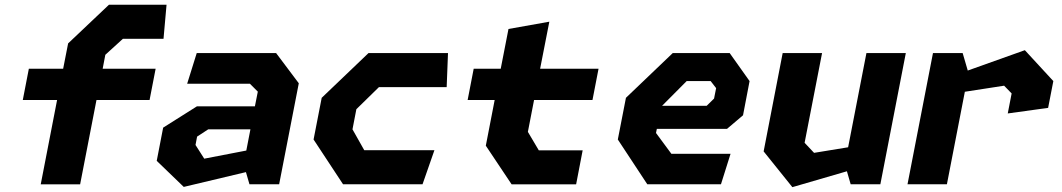

<svg xmlns="http://www.w3.org/2000/svg" viewBox="-20 -760 4380 792"><path d="M148 0.5H310.5L378 -347.5H597L622 -476.5H403.5L414.5 -534L487 -600H654.5L667 -740.5H429.5L261 -581L240.5 -476.5H99L74 -347.5H215.5Z M1009 0H1131.5L1212.5 -416.5L1119 -541H791.5L752 -414.5H1011L1043.5 -382L1031.5 -321.5H792.5L653 -233.5L626.5 -96.5L738 11L994.5 -50ZM786.5 -162 793 -196.5 839 -226.5H1013L996 -139L822.5 -105.5Z M1395 0H1723L1772 -140.5H1482.5L1434 -226.5L1450 -309.5L1543 -400.5H1822.5L1828 -541H1500L1307 -356.5L1273.5 -184.5Z M2090.5 0.5H2356.5L2383.5 -140H2202.5L2157.5 -216L2183 -347.5H2424L2449 -476.5H2208L2246 -670.5L2077.5 -640.5L2045.5 -476.5H1934L1909 -347.5H2020.5L1984 -159Z M2650 0H2954L2993.5 -125.5H2749.5L2686 -211.5L2689.5 -228.5H2979L3045 -284.5L3072 -425.5L2990 -541H2755L2562 -356.5L2528.5 -184.5ZM2711 -323.5 2812.5 -425.5H2911.5L2934 -396.5L2925.5 -353.5L2895 -323.5Z M3371 -541H3208.5L3130 -135.5L3248.5 12L3473.5 -53.5L3489 0H3611.5L3716.5 -541H3554L3478.5 -152.5L3338 -129.5L3299 -171Z M4137 -292 4303.5 -315 4325 -425.5 4207.5 -553 3972 -469 3951 -541H3828.5L3723.5 0H3886L3960 -381.5L4122 -406.5L4153 -374.5Z"/></svg>

Font: Monaspace Krypton ExtraBold
Style: Italic
Weight: 800
Italic angle: -11°
Designer: Riley Cran & the Lettermatic Team
Foundry: Lettermatic
Version: Version 1.101 (Monaspace Krypton)